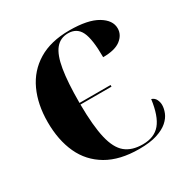

<svg xmlns="http://www.w3.org/2000/svg" viewBox="-166 -868 998 1023"><g transform="rotate(-30 332.5 -357.0)"><path d="M403 10Q284 10 205.5 -36Q127 -82 89 -164.5Q51 -247 51 -358Q51 -466 89 -548.5Q127 -631 203.5 -677.5Q280 -724 395 -724Q508 -724 566 -689.5Q624 -655 624 -605Q624 -565 588.5 -537.5Q553 -510 480 -510Q480 -621 457.5 -667.5Q435 -714 381 -714Q333 -714 304 -678.5Q275 -643 262 -565.5Q249 -488 249 -362H440V-352H249Q250 -220 268 -143.5Q286 -67 325.5 -34.5Q365 -2 432 -2Q503 -2 540 -46.5Q577 -91 590 -189Q609 -183 617 -166.5Q625 -150 625 -133Q625 -111 615 -86Q605 -61 580.5 -39.5Q556 -18 513 -4Q470 10 403 10Z"/></g></svg>

Font: Noto Serif Display SemiCondensed Black
Style: Regular
Weight: 900
Width: 4
Designer: Monotype Design Team
Foundry: Monotype Imaging Inc.
Version: Version 2.009